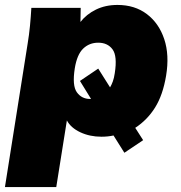

<svg xmlns="http://www.w3.org/2000/svg" viewBox="-36 -542 733 778"><path d="M-16 216 76 -365Q82 -401 85.5 -437.5Q89 -474 91 -510H291L290 -453Q314 -484 352.5 -503Q391 -522 440 -522Q510 -522 559 -485Q608 -448 629.5 -383.5Q651 -319 637 -235Q624 -157 592.5 -106.5Q561 -56 512 -24L544 26L468 77L424 7Q401 12 375 12Q328 12 289.5 -6Q251 -24 235 -54L192 216ZM362 -369Q326 -369 301 -345Q276 -321 267 -265Q256 -195 275.5 -168Q295 -141 329 -141H333L288 -214L362 -264L410 -188Q416 -198 421 -211.5Q426 -225 429 -245Q440 -315 420 -342Q400 -369 362 -369Z"/></svg>

Font: Winston Black
Style: Italic
Weight: 900
Italic angle: -9°
Designer: Original fonts by Vernon Adams / Changes by Cristiano Sobral
Foundry: VOriginal fonts by Vernon Adams / Changes by Cristiano Sobral
Version: Version 2.503;July 17, 2020;FontCreator 13.0.0.2655 64-bit